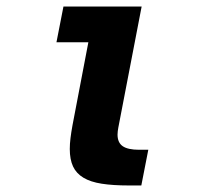

<svg xmlns="http://www.w3.org/2000/svg" viewBox="-20 -567 642 591"><path d="M377 3.9Q327.6 3.9 293.2 -1.5Q258.8 -6.8 236.8 -20Q214.8 -33.2 204.8 -54.7Q194.8 -76.2 194.8 -108.4Q194.8 -124 197 -141.8Q199.2 -159.7 203.1 -181.2L252 -437H153.8L175.3 -546.9H416L344.2 -174.3Q343.3 -168.5 342.5 -163.3Q341.8 -158.2 341.8 -152.8Q341.8 -127.9 357.9 -116.9Q374 -106 408.2 -106H436.5L415 3.9H377Z"/></svg>

Font: Hack
Style: Bold Italic
Weight: 700
Italic angle: -11°
Monospace: yes
Designer: Christopher Simpkins
Foundry: Christopher Simpkins
Version: Version 2.017; ttfautohint (v1.4.1) -l 4 -r 80 -G 350 -x 0 -